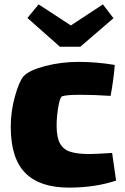

<svg xmlns="http://www.w3.org/2000/svg" viewBox="-20 -805 568 875"><path d="M509 18Q413 50 294 50Q161 50 95 -17Q29 -84 29 -227Q29 -297 48 -365.5Q67 -434 88 -458Q113 -485 186 -504Q259 -523 338 -523Q420 -523 503 -509Q501 -479 495.5 -439Q490 -399 484 -368Q411 -373 345 -373Q281 -373 263 -366Q253 -362 245.5 -317Q238 -272 238 -233Q238 -180 253 -152Q268 -124 300 -113.5Q332 -103 387 -103Q411 -103 491 -108ZM497 -722 346 -592H253L105 -723L156 -785L303 -689L449 -785Z"/></svg>

Font: Lalezar
Style: Bold
Weight: 700
Designer: Borna Izadpanah
Foundry: Borna Izadpanah
Version: Version 1.003;January 24, 2021;FontCreator 13.0.0.2683 64-bi